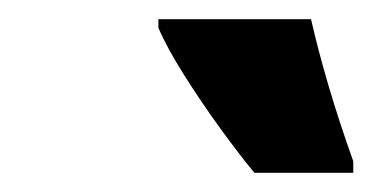

<svg xmlns="http://www.w3.org/2000/svg" viewBox="-20 -786 388 200"><path d="M245 -606Q230 -624 210 -651.5Q190 -679 172 -707.5Q154 -736 145 -757V-766H304Q311 -735 322 -697.5Q333 -660 348 -618V-606Z"/></svg>

Font: Noto Sans Condensed ExtraBold
Style: Italic
Weight: 800
Width: 3
Italic angle: -12°
Designer: Monotype Design Team
Foundry: Monotype Imaging Inc.
Version: Version 2.013; ttfautohint (v1.8.4.7-5d5b)